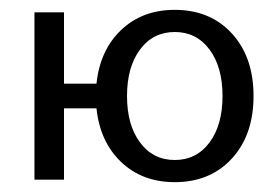

<svg xmlns="http://www.w3.org/2000/svg" viewBox="-20 -365 560 390"><path d="M264.5 -264.5Q238 -229 238 -170Q238 -111 264.5 -75.5Q291 -40 335 -40Q379 -40 405.5 -75.5Q432 -111 432 -170Q432 -229 405.5 -264.5Q379 -300 335 -300Q291 -300 264.5 -264.5ZM50 0V-340H110V-195H176Q183 -263 226 -304Q269 -345 335 -345Q407 -345 451 -297Q495 -249 495 -170Q495 -91 451 -43Q407 5 335 5Q269 5 226 -36Q183 -77 176 -145H110V0Z"/></svg>

Font: Glametrix
Style: Regular
Weight: 500
Designer: gluk
Foundry: gluk
Version: Version 0.40